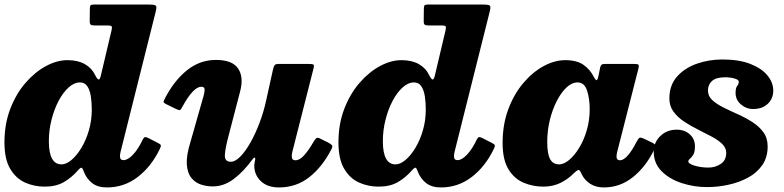

<svg xmlns="http://www.w3.org/2000/svg" viewBox="-28 -800 3432 841"><path d="M672 -147.5Q634.5 -70 575 -24.5Q515.5 21 440.5 21Q400 21 376 2.2Q352 -16.5 340.5 -45Q337 -55 333.5 -61Q329 -72 314.5 -55Q286 -22 251.5 -2.2Q217 17.5 167.5 17.5Q121.5 17.5 81.5 -0.5Q41.5 -18.5 16.5 -60.8Q-8.5 -103 -8.5 -176.5Q-8.5 -257 17 -323.2Q42.5 -389.5 83.8 -437Q125 -484.5 173.2 -510.5Q221.5 -536.5 267.5 -536.5Q313 -536.5 343.5 -519.2Q374 -502 388.5 -471.5Q397.5 -453.5 403.2 -451.8Q409 -450 413.5 -468L461 -669Q463.5 -680.5 461 -684.5Q458.5 -688.5 444 -688.5H386.5Q374 -688.5 369.2 -692Q364.5 -695.5 365 -710.5L365.5 -759.5Q365.5 -771.5 368 -775.8Q370.5 -780 381.5 -780H625.5Q649.5 -780 654.5 -775.2Q659.5 -770.5 654.5 -751L500.5 -136.5Q497.5 -125 497.5 -115.5Q497.5 -98.5 513 -98.5Q531.5 -98.5 554.2 -122.2Q577 -146 597.5 -189Q602 -198 606.5 -199.2Q611 -200.5 620.5 -196L662.5 -174.5Q674.5 -169 676.2 -164.2Q678 -159.5 672 -147.5ZM374 -320Q374 -351.5 369.8 -378.8Q365.5 -406 354.2 -422.5Q343 -439 322.5 -439Q297 -439 272.8 -417.2Q248.5 -395.5 229 -358.8Q209.5 -322 197.8 -276Q186 -230 186 -181.5Q186 -80 241.5 -80Q262 -80 285 -99.2Q308 -118.5 328.2 -151.8Q348.5 -185 361.2 -228.5Q374 -272 374 -320Z M696 -372Q736 -448.5 792 -493Q848 -537.5 918 -537.5Q990 -537.5 1015.2 -499.5Q1040.5 -461.5 1023.5 -398.5L973 -204.5Q959 -152.5 957 -122Q955 -91.5 983 -91.5Q1002.5 -91.5 1024.8 -114.2Q1047 -137 1068.8 -175.2Q1090.5 -213.5 1108.5 -261Q1126.5 -308.5 1137.5 -358.5L1167.5 -494.5Q1170 -506 1173.8 -513Q1177.5 -520 1192 -520H1321.5Q1339.5 -520 1344.2 -517.5Q1349 -515 1345.5 -501L1252 -133Q1249 -121.5 1250.5 -109.8Q1252 -98 1266.5 -98Q1284.5 -98 1304 -119.5Q1323.5 -141 1345.5 -179Q1351.5 -189.5 1357 -194.2Q1362.5 -199 1373.5 -193.5L1408.5 -176Q1421 -169.5 1425.8 -164.2Q1430.5 -159 1423.5 -146Q1384 -69 1326.8 -24Q1269.5 21 1194 21Q1141.5 21 1112.5 -8.5Q1083.5 -38 1086 -80.5L1090 -102.5Q1090.5 -110 1087 -109.8Q1083.5 -109.5 1078 -102Q1038 -47.5 995.2 -15.5Q952.5 16.5 904 16.5Q876.5 16.5 851.2 8Q826 -0.5 809.2 -22Q792.5 -43.5 790.2 -81.5Q788 -119.5 806.5 -179L864 -381Q867.5 -393 868.2 -406.5Q869 -420 853.5 -420Q819 -420 771.5 -333.5Q765 -320.5 760.8 -318.2Q756.5 -316 743.5 -322.5L700.5 -343.5Q687.5 -350 688.5 -355Q689.5 -360 696 -372Z M2135 -147.5Q2097.5 -70 2038 -24.5Q1978.5 21 1903.5 21Q1863 21 1839 2.2Q1815 -16.5 1803.5 -45Q1800 -55 1796.5 -61Q1792 -72 1777.5 -55Q1749 -22 1714.5 -2.2Q1680 17.5 1630.5 17.5Q1584.5 17.5 1544.5 -0.5Q1504.5 -18.5 1479.5 -60.8Q1454.5 -103 1454.5 -176.5Q1454.5 -257 1480 -323.2Q1505.5 -389.5 1546.8 -437Q1588 -484.5 1636.2 -510.5Q1684.5 -536.5 1730.5 -536.5Q1776 -536.5 1806.5 -519.2Q1837 -502 1851.5 -471.5Q1860.5 -453.5 1866.2 -451.8Q1872 -450 1876.5 -468L1924 -669Q1926.5 -680.5 1924 -684.5Q1921.5 -688.5 1907 -688.5H1849.5Q1837 -688.5 1832.2 -692Q1827.5 -695.5 1828 -710.5L1828.5 -759.5Q1828.5 -771.5 1831 -775.8Q1833.5 -780 1844.5 -780H2088.5Q2112.5 -780 2117.5 -775.2Q2122.5 -770.5 2117.5 -751L1963.5 -136.5Q1960.5 -125 1960.5 -115.5Q1960.5 -98.5 1976 -98.5Q1994.5 -98.5 2017.2 -122.2Q2040 -146 2060.5 -189Q2065 -198 2069.5 -199.2Q2074 -200.5 2083.5 -196L2125.5 -174.5Q2137.5 -169 2139.2 -164.2Q2141 -159.5 2135 -147.5ZM1837 -320Q1837 -351.5 1832.8 -378.8Q1828.5 -406 1817.2 -422.5Q1806 -439 1785.5 -439Q1760 -439 1735.8 -417.2Q1711.5 -395.5 1692 -358.8Q1672.5 -322 1660.8 -276Q1649 -230 1649 -181.5Q1649 -80 1704.5 -80Q1725 -80 1748 -99.2Q1771 -118.5 1791.2 -151.8Q1811.5 -185 1824.2 -228.5Q1837 -272 1837 -320Z M2835.5 -140.5Q2799.5 -68 2743.5 -23.5Q2687.5 21 2617 21Q2582.5 21 2558.5 5.8Q2534.5 -9.5 2522.5 -32Q2519.5 -39 2517.2 -43Q2515 -47 2513.5 -50Q2508.5 -57 2503.5 -55Q2498.5 -53 2488 -43.5Q2461 -15.5 2427.2 1Q2393.5 17.5 2352.5 17.5Q2306 17.5 2265.2 0.2Q2224.5 -17 2199 -58.8Q2173.5 -100.5 2173.5 -174Q2173.5 -254.5 2198.2 -321Q2223 -387.5 2263.8 -435.8Q2304.5 -484 2352.8 -510.2Q2401 -536.5 2448 -536.5Q2498.5 -536.5 2527.8 -516Q2557 -495.5 2573.5 -462.5Q2580 -450 2584.5 -448.8Q2589 -447.5 2593.5 -468L2601 -505Q2603 -513 2607 -516.5Q2611 -520 2623.5 -520H2749.5Q2766.5 -520 2769 -515.8Q2771.5 -511.5 2768 -498L2675 -133Q2672.5 -122.5 2672.5 -113.5Q2672.5 -98 2687.5 -98Q2704 -98 2723 -120.2Q2742 -142.5 2761.5 -181Q2769 -195 2774 -196.8Q2779 -198.5 2791.5 -193L2826 -176.5Q2841 -169.5 2842.8 -163.5Q2844.5 -157.5 2835.5 -140.5ZM2555 -321.5Q2555 -368.5 2543.2 -403.8Q2531.5 -439 2502 -439Q2477 -439 2453.5 -417Q2430 -395 2410.8 -357.5Q2391.5 -320 2380.2 -273.5Q2369 -227 2369 -178.5Q2369 -126.5 2381.5 -103.2Q2394 -80 2421 -80Q2442 -80 2465.2 -99.5Q2488.5 -119 2509 -152.5Q2529.5 -186 2542.2 -229.5Q2555 -273 2555 -321.5Z M3153 -130.5Q3153 -152.5 3135 -169.8Q3117 -187 3088.8 -202Q3060.5 -217 3028.8 -232.8Q2997 -248.5 2968.5 -267.5Q2940 -286.5 2922 -311Q2904 -335.5 2904 -368.5Q2904 -427 2937.8 -464.8Q2971.5 -502.5 3024.5 -521Q3077.5 -539.5 3136 -539.5Q3209.5 -539.5 3259.2 -519.8Q3309 -500 3334 -469Q3359 -438 3359 -403.5Q3359 -368 3335 -345.2Q3311 -322.5 3270.5 -322.5Q3240.5 -322.5 3217.2 -342.8Q3194 -363 3194 -392.5Q3194 -415.5 3201 -423.5Q3208 -431.5 3208 -442.5Q3208 -451 3189 -456.2Q3170 -461.5 3148.5 -461.5Q3109 -461.5 3091 -445.5Q3073 -429.5 3073 -403.5Q3073 -379 3092 -361.5Q3111 -344 3140.8 -329.2Q3170.5 -314.5 3204 -299.5Q3237.5 -284.5 3267.2 -265.5Q3297 -246.5 3315.8 -220.8Q3334.5 -195 3334.5 -158.5Q3334.5 -111 3311.2 -77.2Q3288 -43.5 3249 -22.2Q3210 -1 3163 9.2Q3116 19.5 3069 19.5Q3012 19.5 2958.2 2Q2904.5 -15.5 2870 -50Q2835.5 -84.5 2835.5 -135.5Q2835.5 -176 2864.2 -204Q2893 -232 2936 -232Q2971 -232 2993.5 -211.5Q3016 -191 3016 -159Q3016 -134.5 3008.8 -122.5Q3001.5 -110.5 2994.2 -104.8Q2987 -99 2987 -92.5Q2987 -83 3014.2 -74.5Q3041.5 -66 3075.5 -66Q3105 -66 3129 -82Q3153 -98 3153 -130.5Z"/></svg>

Font: Besley* Heavy
Style: Italic
Weight: 800
Italic angle: -13°
Designer: Owen Earl
Foundry: indestructible type*
Version: Version 3.000; ttfautohint (v1.8.3)